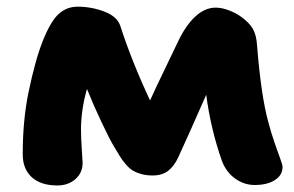

<svg xmlns="http://www.w3.org/2000/svg" viewBox="-20 -550 889 581"><path d="M153.8 11.2Q103.5 11.2 76.2 -13.7Q48.8 -38.6 48.8 -83Q48.8 -185.1 65.9 -269Q86.9 -370.6 110.6 -429Q134.3 -487.3 158.4 -508.5Q182.6 -529.8 214.8 -529.8Q256.8 -529.8 295.9 -514.9Q335 -500 344.2 -471.2Q378.9 -363.8 434.1 -246.1Q450.7 -283.2 481.2 -345.9Q511.7 -408.7 519 -424.8Q542 -473.1 571 -500Q600.1 -526.9 632.8 -526.9Q651.4 -526.9 673.1 -518.6Q694.8 -510.3 710 -499Q733.9 -481.9 744.9 -463.1Q755.9 -444.3 757.8 -413.1Q770 -259.8 792 -180.2Q800.3 -148.4 811.3 -116.9Q822.3 -85.4 828.6 -68.1Q835 -50.8 835 -44.9Q835 -20 811.8 -5.1Q788.6 9.8 751 9.8Q717.8 9.8 690.4 -10.5Q663.1 -30.8 650.9 -64.9Q617.7 -159.7 604 -263.2Q551.3 -143.1 520 -75.2Q507.3 -47.4 489 -33.2Q470.7 -19 441.9 -19Q422.9 -19 408 -23.2Q393.1 -27.3 382.3 -33.7Q371.6 -40 360.8 -52.7Q350.1 -65.4 343 -76.7Q335.9 -87.9 324.2 -107.9Q310.5 -130.9 286.1 -182.6Q261.7 -234.4 243.2 -280.8Q225.1 -217.8 225.1 -157.2Q225.1 -132.8 227.5 -98.6Q230 -64.5 230 -57.1Q230 -27.3 208.3 -8.1Q186.5 11.2 153.8 11.2Z"/></svg>

Font: Shantell Sans Normal
Style: Regular
Weight: 800
Designer: Stephen Nixon, Anya Danilova, Shantell Martin
Foundry: Arrow Type
Version: Version 1.006;[559af2be0]